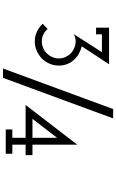

<svg xmlns="http://www.w3.org/2000/svg" viewBox="240 -1016 795 1316"><g transform="rotate(90 638.0 -358.5)"><path d="M1034 0H868V-45H925V-136H700L972 -490V-183H1044V-136H972V-45H1034ZM381 -247Q358 -225 328 -212Q298 -199 264 -199Q228 -199 197 -214Q166 -229 143 -253L179 -287Q194 -269 216 -258Q238 -247 263 -247Q287 -247 308.5 -256Q330 -265 346 -281Q362 -297 371.5 -318.5Q381 -340 381 -364Q381 -388 371.5 -409Q362 -430 346 -446Q330 -461 308.5 -470Q287 -479 263 -479Q250 -479 237.5 -475.5Q225 -472 214 -465L338 -659H216V-619H170V-708H421L298 -521Q326 -514 350 -500Q374 -486 392 -466Q410 -446 420 -420Q430 -394 430 -364Q430 -330 417 -300Q404 -270 381 -247ZM514 19H450Q520 -171 589 -358.5Q658 -546 728 -736H792Q722 -546 653 -358.5Q584 -171 514 19ZM925 -352 795 -183H925Z"/></g></svg>

Font: Josefin Slab SemiBold
Style: Regular
Weight: 600
Designer: Santiago Orozco
Foundry: Typemade
Version: Version 2.000